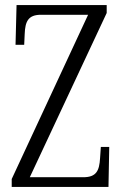

<svg xmlns="http://www.w3.org/2000/svg" viewBox="-20 -734 481 754"><path d="M26 0H406L409 -157H376L373 -113C370 -64 359 -38 307 -38H97L399 -683V-714H45L41 -558H75L77 -601C79 -649 90 -676 141 -676H326L26 -31Z"/></svg>

Font: Noto Serif Georgian ExtraCondensed Light
Style: Regular
Weight: 300
Width: 2
Designer: Monotype Design Team, Akaki Razmadze
Foundry: Google LLC
Version: Version 2.003